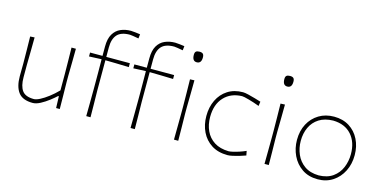

<svg xmlns="http://www.w3.org/2000/svg" viewBox="-73 -1128 3020 1520"><g transform="rotate(15 1437.0 -367.5)"><path d="M242 9Q159 9 124 -37.2Q89 -83.5 89 -169Q89 -201.5 89.5 -225.5Q90 -249.5 90 -271Q89.5 -332.5 88.8 -385.2Q88 -438 87 -494L123 -496Q122.5 -439 121.8 -386.2Q121 -333.5 120 -271V-169Q120 -97 146.8 -60Q173.5 -23 243 -23Q262 -23 292.8 -38.8Q323.5 -54.5 359.2 -81.8Q395 -109 429 -144V-271Q428.5 -332.5 427.8 -385.2Q427 -438 426 -494H462Q461.5 -437 460.8 -384.8Q460 -332.5 459 -271V-221Q460 -160.5 460.8 -108.5Q461.5 -56.5 462 0H432L429 -96H423Q402.5 -77 370.5 -52.2Q338.5 -27.5 304 -9.2Q269.5 9 242 9Z M1042 0Q1043 -56.5 1043.2 -108.5Q1043.5 -160.5 1044 -221V-270Q1044 -314.5 1043.8 -361.8Q1043.5 -409 1043 -466.5L941 -462V-494H1043Q1043 -512 1043 -531.2Q1043 -550.5 1043 -571Q1043 -635 1065.2 -673Q1087.5 -711 1125.5 -727.5Q1163.5 -744 1210 -744Q1220 -744 1245.5 -741.2Q1271 -738.5 1286 -736L1282 -701Q1259 -705.5 1236.8 -708.8Q1214.5 -712 1210 -712Q1137.5 -712 1105.8 -676.5Q1074 -641 1074 -571V-494H1267V-462Q1214.5 -463.5 1165 -464.8Q1115.5 -466 1074 -466.5V-221Q1075 -160.5 1075.8 -108.5Q1076.5 -56.5 1077 0ZM679 0Q680 -56.5 680.2 -108.5Q680.5 -160.5 681 -221V-270Q681 -314.5 680.8 -361.8Q680.5 -409 680 -466.5L578 -462V-494H680Q680 -512 680 -531.2Q680 -550.5 680 -571Q680 -635 702.5 -673Q725 -711 762.8 -727.5Q800.5 -744 847 -744Q857 -744 882.5 -741.2Q908 -738.5 923 -736L919 -701Q896 -705.5 873.8 -708.8Q851.5 -712 847 -712Q774.5 -712 742.8 -676.5Q711 -641 711 -571V-494H904V-462Q851.5 -463.5 802 -464.8Q752.5 -466 711 -466.5V-221Q712 -160.5 712.8 -108.5Q713.5 -56.5 714 0ZM1398 0Q1399 -56.5 1399.2 -108.5Q1399.5 -160.5 1400 -221V-271Q1399.5 -332 1398.8 -385Q1398 -438 1397 -494L1433 -495.5Q1432.5 -439 1431.8 -385.5Q1431 -332 1430 -271V-221Q1431 -160.5 1431.8 -108.5Q1432.5 -56.5 1433 0ZM1413 -638Q1376 -638 1376 -690Q1376 -709.5 1385 -717.2Q1394 -725 1414 -725Q1433.5 -725 1442.2 -716.5Q1451 -708 1451 -687Q1451 -638 1413 -638Z M1839 9Q1761.5 9 1707.5 -25.2Q1653.5 -59.5 1625.2 -117.8Q1597 -176 1597 -248Q1597 -320.5 1625 -378.5Q1653 -436.5 1705.2 -470.2Q1757.5 -504 1830 -504Q1845.5 -504 1874 -497.2Q1902.5 -490.5 1932.2 -481.8Q1962 -473 1981 -467L1976 -431Q1929.5 -448.5 1887 -460.2Q1844.5 -472 1831 -472Q1739 -470 1683.5 -410.5Q1628 -351 1628 -248Q1628 -185 1651.2 -134.8Q1674.5 -84.5 1721.2 -54.5Q1768 -24.5 1839 -23Q1850 -23 1873.2 -28.2Q1896.5 -33.5 1924.2 -42.5Q1952 -51.5 1977 -63L1984 -27Q1962.5 -19 1935 -10.8Q1907.5 -2.5 1881.5 3.2Q1855.5 9 1839 9Z M2140 0Q2141 -56.5 2141.2 -108.5Q2141.5 -160.5 2142 -221V-271Q2141.5 -332 2140.8 -385Q2140 -438 2139 -494L2175 -495.5Q2174.5 -439 2173.8 -385.5Q2173 -332 2172 -271V-221Q2173 -160.5 2173.8 -108.5Q2174.5 -56.5 2175 0ZM2155 -638Q2118 -638 2118 -690Q2118 -709.5 2127 -717.2Q2136 -725 2156 -725Q2175.5 -725 2184.2 -716.5Q2193 -708 2193 -687Q2193 -638 2155 -638Z M2577 9Q2502 9 2448.8 -27.2Q2395.5 -63.5 2367.2 -122.8Q2339 -182 2339 -251Q2339 -325 2369.2 -382Q2399.5 -439 2453.2 -471.5Q2507 -504 2577 -504Q2649 -504 2701.8 -470.8Q2754.5 -437.5 2783.2 -380.2Q2812 -323 2812 -251Q2812 -178.5 2782.5 -119.5Q2753 -60.5 2700 -25.8Q2647 9 2577 9ZM2577 -23Q2647.5 -24.5 2692.8 -57Q2738 -89.5 2759.5 -141Q2781 -192.5 2781 -251Q2781 -349.5 2727.5 -409.8Q2674 -470 2577 -472Q2508 -470.5 2462 -441Q2416 -411.5 2393 -362Q2370 -312.5 2370 -251Q2370 -192.5 2392.2 -141Q2414.5 -89.5 2460.2 -57Q2506 -24.5 2577 -23Z"/></g></svg>

Font: Commissioner Loud Thin
Style: Regular
Weight: 100
Designer: Kostas Bartsokas
Foundry: Kostas Bartsokas
Version: Version 1.000; ttfautohint (v1.8.3)